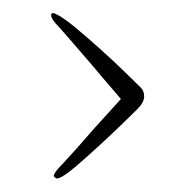

<svg xmlns="http://www.w3.org/2000/svg" viewBox="-20 -308 273 289"><path d="M69 -40Q64 -38 62 -42Q62 -42 61.5 -42Q61 -42 61 -43Q61 -48 73 -60L94 -83L123 -116L162 -159Q151 -172 141 -183.5Q131 -195 122 -206L91 -242L70 -266Q57 -279 57 -285Q57 -291 66 -286Q76 -281 93.5 -266.5Q111 -252 130.5 -234.5Q150 -217 166.5 -201Q183 -185 192 -176Q197 -171 197 -163Q197 -154 187 -144Q180 -137 164 -121.5Q148 -106 129 -88.5Q110 -71 93.5 -57Q77 -43 69 -40Z"/></svg>

Font: Puppies Play
Style: Regular
Weight: 400
Designer: Robert E. Leuschke
Foundry: Robert E. Leuschke
Version: Version 1.010; ttfautohint (v1.8.3)